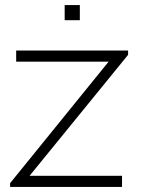

<svg xmlns="http://www.w3.org/2000/svg" viewBox="-20 -740 567 760"><path d="M236 -660V-720H296V-660ZM20 0V-15L410 -496H44V-540H487V-523L97 -44H463V0Z"/></svg>

Font: Manrope
Style: Regular
Weight: 400
Designer: Mikhail Sharanda
Foundry: Mikhail Sharanda
Version: Version 4.503